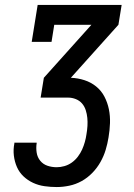

<svg xmlns="http://www.w3.org/2000/svg" viewBox="-20 -755 540 775"><path d="M209 0Q184 0 159.5 -3.5Q135 -7 113.5 -17Q92 -27 75 -43Q58 -59 48.5 -80.5Q39 -102 36 -126.5Q33 -151 38 -176Q38 -176 38 -177Q38 -178 38 -179H128Q128 -178 128 -178Q128 -178 128 -177Q125 -158 128 -139Q131 -120 142.5 -106Q154 -92 171.5 -86Q189 -80 209 -80Q224 -80 240 -84.5Q256 -89 270 -99Q284 -109 294.5 -123Q305 -137 311.5 -151.5Q318 -166 322.5 -182Q327 -198 329 -213Q332 -230 333 -246.5Q334 -263 332.5 -279Q331 -295 326 -310.5Q321 -326 311 -337.5Q301 -349 286 -355Q271 -361 255 -361H144L157 -441L349 -655H199L188 -586H108L132 -735H471L458 -655L266 -441Q294 -440 320.5 -431.5Q347 -423 368 -406Q389 -389 401.5 -365Q414 -341 419.5 -314Q425 -287 424 -258Q423 -229 418 -200Q414 -175 406.5 -150Q399 -125 385.5 -101Q372 -77 352.5 -57Q333 -37 309.5 -24Q286 -11 260 -5.5Q234 0 209 0Z"/></svg>

Font: Iosevka Slab Medium
Style: Italic
Weight: 500
Italic angle: -9°
Monospace: yes
Designer: Belleve Invis
Foundry: Belleve Invis
Version: Version 11.1.0; ttfautohint (v1.8.3)